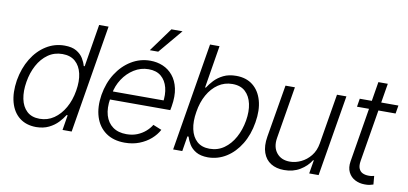

<svg xmlns="http://www.w3.org/2000/svg" viewBox="-73 -1021 2705 1273"><g transform="rotate(10 1280.0 -385.0)"><path d="M218.3 11.7Q150.9 11.2 106.2 -23.9Q61.5 -59.1 43.9 -123Q26.4 -187 39.6 -271.5Q54.2 -355.5 93 -418.9Q131.8 -482.4 188.5 -517.8Q245.1 -553.2 312 -553.2Q362.3 -553.2 392.3 -535.4Q422.4 -517.6 438 -491.7Q453.6 -465.8 460 -441.4H466.3L513.2 -727.5H576.7L456.5 0H395L411.6 -101.6H404.3Q389.2 -76.7 364.5 -50.5Q339.8 -24.4 303.7 -6.6Q267.6 11.2 218.3 11.7ZM231.9 -46.4Q285.2 -46.4 327.6 -75.4Q370.1 -104.5 399.2 -155.5Q428.2 -206.5 439 -272Q450.2 -337.9 438.7 -387.9Q427.2 -438 394.5 -466.8Q361.8 -495.6 308.1 -495.6Q253.4 -495.6 211.2 -465.8Q168.9 -436 141.6 -385.5Q114.3 -335 104 -272Q93.3 -209 103.5 -157.7Q113.8 -106.4 145.8 -76.4Q177.7 -46.4 231.9 -46.4Z M814.9 11.7Q737.8 11.7 687 -24.9Q636.2 -61.5 616 -125.7Q595.7 -189.9 608.9 -273.4Q622.6 -355.5 662.6 -418.5Q702.6 -481.4 761.5 -517.3Q820.3 -553.2 889.6 -553.2Q935.1 -553.2 974.4 -536.6Q1013.7 -520 1041.7 -486.1Q1069.8 -452.1 1081.1 -400.9Q1092.3 -349.6 1080.6 -279.8L1075.7 -253.4H649.4L658.7 -309.1H1051.3L1018.6 -290Q1028.3 -349.1 1016.4 -395.5Q1004.4 -441.9 972.4 -468.8Q940.4 -495.6 888.2 -495.6Q835 -495.6 790 -467.3Q745.1 -439 715.1 -393.1Q685.1 -347.2 675.8 -292.5L670.4 -259.8Q659.7 -194.3 673.8 -146.5Q688 -98.6 724.4 -72.3Q760.7 -45.9 816.4 -45.9Q856.4 -45.9 888.4 -58.8Q920.4 -71.8 944.3 -92.8Q968.3 -113.8 982.4 -137.7L1040 -114.3Q1022 -80.1 989.5 -51.5Q957 -22.9 912.8 -5.6Q868.7 11.7 814.9 11.7ZM873 -621.1 990.2 -782.2H1064.9L929.7 -621.1Z M1375 11.7Q1325.2 11.2 1294.9 -6.6Q1264.6 -24.4 1248.8 -50.5Q1232.9 -76.7 1225.6 -101.6H1217.8L1201.2 0H1139.6L1259.8 -727.5H1323.7L1276.9 -441.4H1282.2Q1297.4 -465.8 1321.5 -491.7Q1345.7 -517.6 1381.8 -535.4Q1418 -553.2 1467.8 -553.2Q1535.2 -553.2 1579.8 -517.8Q1624.5 -482.4 1642.3 -418.9Q1660.2 -355.5 1646 -271.5Q1632.3 -187 1593.5 -123.3Q1554.7 -59.6 1498.3 -24.2Q1441.9 11.2 1375 11.7ZM1376 -46.4Q1430.7 -46.4 1473.1 -76.4Q1515.6 -106.4 1543.7 -157.7Q1571.8 -209 1582.5 -272Q1593.3 -335 1582.3 -385.5Q1571.3 -436 1539.3 -465.8Q1507.3 -495.6 1452.1 -495.6Q1399.4 -495.6 1356.9 -466.8Q1314.5 -438 1286.4 -387.9Q1258.3 -337.9 1248 -272Q1236.8 -206.5 1247.8 -155.5Q1258.8 -104.5 1291 -75.4Q1323.2 -46.4 1376 -46.4Z M2090.3 -208 2146.5 -545.9H2210L2119.1 0H2055.7L2070.8 -90.8H2065.9Q2040.5 -48.8 1993.9 -20.8Q1947.3 7.3 1886.7 6.8Q1834.5 6.8 1797.9 -15.9Q1761.2 -38.6 1745.4 -83.3Q1729.5 -127.9 1740.2 -192.4L1799.8 -545.9H1863.3L1805.2 -195.8Q1794.4 -132.3 1825.9 -93.3Q1857.4 -54.2 1916 -54.7Q1952.6 -54.7 1989.7 -72.3Q2026.9 -89.8 2054.4 -124Q2082 -158.2 2090.3 -208Z M2560.1 -545.9 2550.8 -490.7H2291L2299.8 -545.9ZM2402.3 -675.8H2465.8L2377.4 -142.6Q2371.6 -108.4 2380.1 -88.9Q2388.7 -69.3 2406.2 -61.5Q2423.8 -53.7 2445.3 -53.7Q2458 -53.2 2467 -55.2Q2476.1 -57.1 2482.9 -58.6L2487.8 -1.5Q2477.5 2.4 2463.1 5.4Q2448.7 8.3 2429.2 7.8Q2394.5 7.8 2365 -7.3Q2335.4 -22.5 2320.1 -53Q2304.7 -83.5 2312 -127.4Z"/></g></svg>

Font: Inter Tight Light
Style: Italic
Weight: 300
Italic angle: -9.39999°
Designer: Rasmus Andersson
Foundry: rsms
Version: Version 3.004